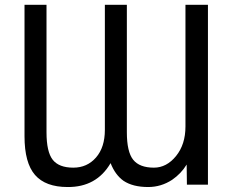

<svg xmlns="http://www.w3.org/2000/svg" viewBox="-20 -752 951 784"><path d="M431.6 -85.9Q374 12.7 255.9 11.7Q166 11.7 123 -37.6Q80.1 -86.9 80.1 -195.3V-732.4H169.9V-211.9Q169.9 -131.8 195.3 -99.6Q220.7 -67.4 279.3 -67.4Q335.9 -67.4 372.1 -108.9Q408.2 -150.4 408.2 -221.7V-732.4H498V-211.9Q498 -131.8 523.9 -99.6Q549.8 -67.4 608.4 -67.4Q660.2 -67.4 698.7 -114.7Q737.3 -162.1 737.3 -235.4V-732.4H829.1V2H743.2L742.2 -80.1Q719.7 -43 682.6 -17.6Q637.7 11.7 585 11.7Q522.5 11.7 484.4 -13.7Q450.2 -38.1 431.6 -85.9Z"/></svg>

Font: irohakakuC Regular
Style: Regular
Weight: 400
Designer: [Source Han Sans]
Ryoko NISHIZUKA Ë•øÂ°öÊ∂ºÂ≠ê (kana & ideographs); Paul D. Hunt (Latin, Greek & Cyrillic); Wenlong ZHAN
Version: Version 1.001.20160904